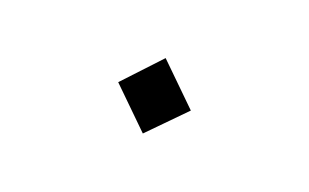

<svg xmlns="http://www.w3.org/2000/svg" viewBox="-37 -446 659 410"><g transform="rotate(20 293.0 -241.0)"><path d="M296.9 -157.2 210 -242.2 287.6 -325.2 376.5 -238.3Z"/></g></svg>

Font: Cascadia Mono PL Light
Style: Regular
Weight: 300
Monospace: yes
Designer: Aaron Bell
Foundry: Saja Typeworks
Version: Version 2404.023; ttfautohint (v1.8.4)